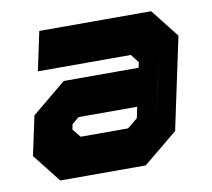

<svg xmlns="http://www.w3.org/2000/svg" viewBox="-65 -613 757 687"><g transform="rotate(-10 313.0 -270.0)"><path d="M100.5 0 19.5 -103 50 -245.5 174.5 -348.5H446.5L451 -368L427 -398.5H89.5L119.5 -540H526L607 -437L536 -103L411 0ZM152 -69 101 -132 121 -225 185 -278H503.5L473.5 -137L390.5 -69ZM152 -69H390.5L473.5 -137L530.5 -403L479 -467H166.5H479L530.5 -403L503.5 -278H185L121 -225L101 -132ZM199.5 -141.5H372L409 -172L417.5 -212H204.5L179 -191L175 -172Z"/></g></svg>

Font: Tourney Thin Black
Style: Italic
Weight: 900
Italic angle: -12°
Version: Version 1.015